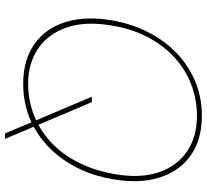

<svg xmlns="http://www.w3.org/2000/svg" viewBox="-50 -702 838 778"><g transform="rotate(90 369.0 -313.0)"><path d="M521 86 372 -266H394L543 86ZM320 12Q223 12 158.5 -33.5Q94 -79 69 -160.5Q44 -242 63 -350Q77 -430 111.5 -496.5Q146 -563 196.5 -611Q247 -659 311 -685.5Q375 -712 448 -712Q547 -712 611 -666Q675 -620 700 -538.5Q725 -457 706 -350Q692 -269 658 -203Q624 -137 573 -88.5Q522 -40 458 -14Q394 12 320 12ZM319 -8Q385 -8 445 -31Q505 -54 553.5 -98Q602 -142 636 -207Q670 -272 685 -356Q704 -462 678 -537.5Q652 -613 592.5 -652.5Q533 -692 450 -692Q384 -692 324 -669.5Q264 -647 215 -603Q166 -559 132 -495.5Q98 -432 84 -350Q65 -242 91 -165.5Q117 -89 177 -48.5Q237 -8 319 -8Z"/></g></svg>

Font: DM Sans 11pt Thin
Style: Italic
Weight: 250
Italic angle: -10°
Version: Version 4.004;gftools[0.9.30]